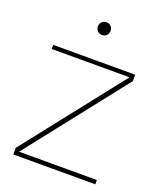

<svg xmlns="http://www.w3.org/2000/svg" viewBox="-157 -970 901 1070"><g transform="rotate(20 294.0 -435.0)"><path d="M51.3 -625.5H512.7L51.3 -39.1V0H537.6V-25.4H76.2L537.6 -611.8V-649.9H51.3ZM250 -832.5Q250 -816.9 260.5 -805.7Q271 -794.4 287.6 -794.4Q304.7 -794.4 314.9 -805.7Q325.2 -816.9 325.2 -832.5Q325.2 -848.1 314.9 -859.1Q304.7 -870.1 287.6 -870.1Q271 -870.1 260.5 -859.1Q250 -848.1 250 -832.5Z"/></g></svg>

Font: Estedad VF
Style: Regular
Weight: 100
Designer: Amin Abedi
Version: Version 7.3